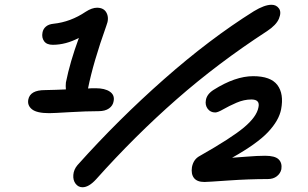

<svg xmlns="http://www.w3.org/2000/svg" viewBox="-20 -747 1284 801"><path d="M324.2 34.2Q306.6 34.2 295.4 19.5Q284.2 4.9 285.9 -17.3Q287.6 -39.6 303.2 -58.1Q472.7 -247.6 663.6 -416Q854.5 -584.5 1039.1 -700.2Q1083.5 -727.1 1112.8 -727.1Q1132.8 -727.1 1143.8 -711.7Q1154.8 -696.3 1143.8 -669.4Q1132.8 -642.6 1094.2 -617.2Q889.2 -483.9 716.6 -332.5Q543.9 -181.2 380.9 1Q350.6 34.2 324.2 34.2ZM185.1 -274.9Q133.8 -274.9 113.5 -291Q93.3 -307.1 98.1 -332Q106 -371.1 167 -371.1Q180.2 -371.1 212.4 -372.3Q244.6 -373.5 254.9 -374Q253.4 -387.7 254.9 -402.8Q272 -488.3 309.1 -588.9Q254.4 -560.1 200.2 -560.1Q174.8 -560.1 164.1 -575Q153.3 -589.8 157.2 -610.8Q159.7 -626 171.4 -636Q183.1 -646 203.1 -647.9Q274.4 -655.3 337.9 -698.2Q363.8 -714.8 384.8 -714.8Q414.1 -714.8 425 -692.4Q436 -669.9 423.8 -640.1Q368.7 -485.8 347.2 -377.9Q358.4 -378.9 378.9 -378.9Q417.5 -378.9 438.2 -364.7Q459 -350.6 454.1 -325.2Q451.2 -306.2 434.8 -294.7Q418.5 -283.2 391.1 -283.2Q341.3 -283.2 271.7 -279.1Q202.1 -274.9 185.1 -274.9ZM833 12.2Q802.2 12.2 789.3 -4.4Q776.4 -21 780.8 -49.8Q787.1 -82.5 813 -96.2Q944.8 -170.9 997.8 -215.3Q1050.8 -259.8 1058.1 -298.8Q1065.9 -332 1028.8 -332Q998 -332 966.6 -318.4Q935.1 -304.7 911.9 -291.3Q888.7 -277.8 877.9 -277.8Q857.9 -277.8 846.4 -293.2Q835 -308.6 838.9 -329.1Q842.8 -354 871.1 -372.1Q961.4 -429.2 1036.1 -429.2Q1109.4 -429.2 1137.2 -392.3Q1165 -355.5 1152.8 -291Q1143.6 -244.1 1098.1 -195.8Q1052.7 -147.5 948.2 -88.9Q959 -89.4 1006.6 -93.3Q1054.2 -97.2 1085.9 -97.2Q1127 -97.2 1142.3 -82.3Q1157.7 -67.4 1153.8 -41Q1149.9 -23.4 1135 -11.7Q1120.1 0 1097.2 0Q1017.6 0 931.2 6.1Q844.7 12.2 833 12.2Z"/></svg>

Font: Shantell Sans Normal
Style: Italic
Weight: 500
Italic angle: -11.31°
Designer: Stephen Nixon, Anya Danilova, Shantell Martin
Foundry: Arrow Type
Version: Version 1.006;[559af2be0]